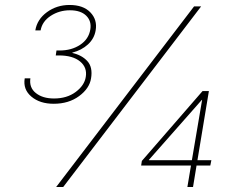

<svg xmlns="http://www.w3.org/2000/svg" viewBox="-20 -753 941 773"><path d="M206 0 761.4 -727.3H789.8L234.4 0ZM548.3 -86.6 551.1 -105.1 795.5 -386.4H821L774.9 -108H831L826.7 -86.6H771.3L757.1 0H734.4L748.9 -86.6ZM752.5 -108 793.7 -350.9H792.6L579.5 -109.4V-108ZM196 -335.2Q140.6 -335.2 106.4 -364Q72.1 -392.8 79.5 -437.5H102.3Q96.9 -400.2 124.3 -378.4Q151.6 -356.5 197.4 -356.5Q249.6 -356.5 284.8 -382.8Q320 -409.1 325.3 -443.2Q331.7 -481.5 302.2 -505.7Q272.7 -529.8 217.3 -529.8H204.5L207.4 -549.7H220.2Q268.1 -549.7 302.7 -572.6Q337.4 -595.5 343.7 -634.9Q349.1 -668 327.1 -689.8Q305 -711.6 261.4 -711.6Q218.8 -711.6 184.3 -689.3Q149.9 -666.9 143.5 -630.7H122.2Q129.6 -675.4 169.2 -704.2Q208.8 -733 259.9 -733Q315.3 -733 343.9 -703.1Q372.5 -673.3 365.1 -630.7Q359.7 -597.7 334.2 -574.2Q308.6 -550.8 271.3 -541.2V-539.8Q309.7 -531.2 331.9 -506.7Q354 -482.2 346.6 -437.5Q340.2 -397 298.5 -366.1Q256.7 -335.2 196 -335.2Z"/></svg>

Font: Inter UI Thin
Style: Italic
Weight: 100
Italic angle: -9.39999°
Designer: Rasmus Andersson
Foundry: rsms
Version: 3.2;8d6f07862